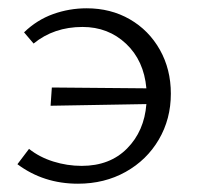

<svg xmlns="http://www.w3.org/2000/svg" viewBox="-20 -438 475 463"><path d="M392 -212Q392 -151 363 -101.5Q334 -52 283 -23.5Q232 5 168 5Q85 5 22 -42L50 -79Q75 -59 108.5 -48.5Q142 -38 177 -38Q245 -38 286.5 -80Q328 -122 333 -187L102 -183L105 -227L333 -225Q327 -292 284 -332.5Q241 -373 179 -373Q110 -373 61 -333L38 -360Q69 -390 108 -404Q147 -418 189 -418Q247 -418 293 -391.5Q339 -365 365.5 -318Q392 -271 392 -212Z"/></svg>

Font: Ysabeau Infant Semilight
Style: Regular
Weight: 300
Designer: Christian Thalmann (Catharsis Fonts)
Version: Version 0.003